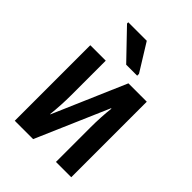

<svg xmlns="http://www.w3.org/2000/svg" viewBox="-219 -869 976 976"><g transform="rotate(45 269.0 -381.0)"><path d="M66 0V-543H177V-294Q177 -260 175 -223Q173 -186 169 -151H171L340 -543H472V0H362V-249Q362 -284 364 -321.5Q366 -359 370 -391H367L198 0ZM265 -602 120 -753V-762H253L344 -615V-602Z"/></g></svg>

Font: Noto Sans Condensed SemiBold
Style: Regular
Weight: 600
Width: 3
Designer: Monotype Design Team
Foundry: Monotype Imaging Inc.
Version: Version 2.013; ttfautohint (v1.8.4.7-5d5b)